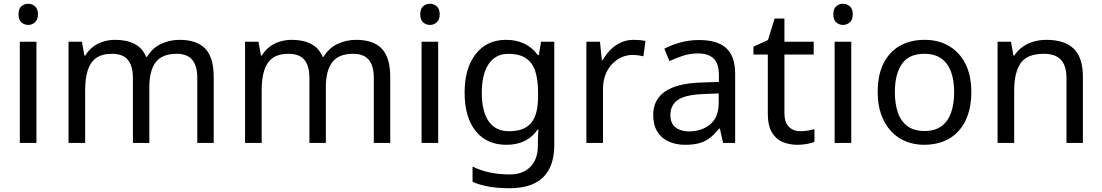

<svg xmlns="http://www.w3.org/2000/svg" viewBox="-20 -808 5837 1017"><path d="M173 -587V-51H85V-587ZM130 -788Q150 -788 165.5 -774.5Q181 -761 181 -732Q181 -704 165.5 -690Q150 -676 130 -676Q108 -676 93 -690Q78 -704 78 -732Q78 -761 93 -774.5Q108 -788 130 -788Z M931 -597Q1022 -597 1067 -550.5Q1112 -504 1112 -400V-51H1025V-396Q1025 -459 998.5 -491Q972 -523 916 -523Q838 -523 804.5 -478Q771 -433 771 -347V-51H684V-396Q684 -438 672 -466.5Q660 -495 636 -509Q612 -523 574 -523Q520 -523 489 -500.5Q458 -478 444.5 -435Q431 -392 431 -329V-51H343V-587H414L427 -514H432Q449 -542 473.5 -560.5Q498 -579 528 -588Q558 -597 590 -597Q652 -597 693.5 -575Q735 -553 754 -507H759Q786 -553 832.5 -575Q879 -597 931 -597Z M1866 -597Q1957 -597 2002 -550.5Q2047 -504 2047 -400V-51H1960V-396Q1960 -459 1933.5 -491Q1907 -523 1851 -523Q1773 -523 1739.5 -478Q1706 -433 1706 -347V-51H1619V-396Q1619 -438 1607 -466.5Q1595 -495 1571 -509Q1547 -523 1509 -523Q1455 -523 1424 -500.5Q1393 -478 1379.5 -435Q1366 -392 1366 -329V-51H1278V-587H1349L1362 -514H1367Q1384 -542 1408.5 -560.5Q1433 -579 1463 -588Q1493 -597 1525 -597Q1587 -597 1628.5 -575Q1670 -553 1689 -507H1694Q1721 -553 1767.5 -575Q1814 -597 1866 -597Z M2301 -587V-51H2213V-587ZM2258 -788Q2278 -788 2293.5 -774.5Q2309 -761 2309 -732Q2309 -704 2293.5 -690Q2278 -676 2258 -676Q2236 -676 2221 -690Q2206 -704 2206 -732Q2206 -761 2221 -774.5Q2236 -788 2258 -788Z M2661 -597Q2714 -597 2756.5 -577Q2799 -557 2829 -516H2834L2846 -587H2916V-42Q2916 34 2890 85.5Q2864 137 2811 163Q2758 189 2676 189Q2618 189 2569.5 180.5Q2521 172 2483 155V74Q2521 94 2572 105Q2623 116 2681 116Q2750 116 2789.5 75.5Q2829 35 2829 -35V-56Q2829 -68 2830 -90.5Q2831 -113 2832 -122H2828Q2800 -81 2758.5 -61Q2717 -41 2662 -41Q2558 -41 2499.5 -114Q2441 -187 2441 -318Q2441 -446 2499.5 -521.5Q2558 -597 2661 -597ZM2673 -523Q2628 -523 2596.5 -499Q2565 -475 2548.5 -429Q2532 -383 2532 -317Q2532 -218 2568.5 -165.5Q2605 -113 2675 -113Q2716 -113 2745 -123.5Q2774 -134 2793 -156.5Q2812 -179 2821 -214Q2830 -249 2830 -297V-318Q2830 -391 2813.5 -436Q2797 -481 2762 -502Q2727 -523 2673 -523Z M3336 -597Q3351 -597 3368.5 -595.5Q3386 -594 3399 -591L3388 -510Q3375 -513 3359.5 -515Q3344 -517 3330 -517Q3299 -517 3271 -504Q3243 -491 3221 -467.5Q3199 -444 3186.5 -411Q3174 -378 3174 -337V-51H3086V-587H3158L3168 -489H3172Q3189 -519 3213 -543.5Q3237 -568 3268 -582.5Q3299 -597 3336 -597Z M3682 -596Q3780 -596 3827 -553Q3874 -510 3874 -416V-51H3810L3793 -127H3789Q3766 -98 3741.5 -78.5Q3717 -59 3685.5 -50Q3654 -41 3609 -41Q3561 -41 3522.5 -58Q3484 -75 3462 -110.5Q3440 -146 3440 -200Q3440 -280 3503 -323.5Q3566 -367 3697 -371L3788 -374V-406Q3788 -473 3759 -499Q3730 -525 3677 -525Q3635 -525 3597 -512.5Q3559 -500 3526 -484L3499 -550Q3534 -569 3582 -582.5Q3630 -596 3682 -596ZM3708 -310Q3608 -306 3569.5 -278Q3531 -250 3531 -199Q3531 -154 3558.5 -133Q3586 -112 3629 -112Q3697 -112 3742 -149.5Q3787 -187 3787 -265V-313Z M4219 -113Q4239 -113 4260 -116.5Q4281 -120 4294 -124V-57Q4280 -50 4254 -45.5Q4228 -41 4204 -41Q4162 -41 4126.5 -55.5Q4091 -70 4069 -106Q4047 -142 4047 -207V-519H3971V-561L4048 -596L4083 -710H4135V-587H4290V-519H4135V-209Q4135 -160 4158.5 -136.5Q4182 -113 4219 -113Z M4489 -587V-51H4401V-587ZM4446 -788Q4466 -788 4481.5 -774.5Q4497 -761 4497 -732Q4497 -704 4481.5 -690Q4466 -676 4446 -676Q4424 -676 4409 -690Q4394 -704 4394 -732Q4394 -761 4409 -774.5Q4424 -788 4446 -788Z M5125 -320Q5125 -253 5107.5 -201.5Q5090 -150 5057.5 -114Q5025 -78 4978.5 -59.5Q4932 -41 4875 -41Q4822 -41 4777 -59.5Q4732 -78 4699 -114Q4666 -150 4647.5 -201.5Q4629 -253 4629 -320Q4629 -409 4659 -470.5Q4689 -532 4745 -564.5Q4801 -597 4878 -597Q4951 -597 5006.5 -564.5Q5062 -532 5093.5 -470.5Q5125 -409 5125 -320ZM4720 -320Q4720 -257 4736.5 -210.5Q4753 -164 4788 -139Q4823 -114 4877 -114Q4931 -114 4966 -139Q5001 -164 5017.5 -210.5Q5034 -257 5034 -320Q5034 -384 5017 -429Q5000 -474 4965.5 -498.5Q4931 -523 4876 -523Q4794 -523 4757 -469Q4720 -415 4720 -320Z M5522 -597Q5618 -597 5667 -550.5Q5716 -504 5716 -400V-51H5629V-394Q5629 -459 5600 -491Q5571 -523 5509 -523Q5420 -523 5386 -473Q5352 -423 5352 -329V-51H5264V-587H5335L5348 -514H5353Q5371 -542 5397.5 -560.5Q5424 -579 5456 -588Q5488 -597 5522 -597Z"/></svg>

Font: Noto Sans Tamil UI
Style: Regular
Weight: 400
Designer: Jelle Bosma - Monotype Design Team
Foundry: Monotype Imaging Inc.
Version: Version 2.004